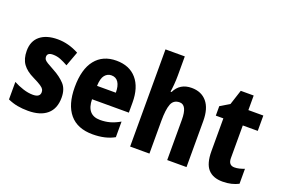

<svg xmlns="http://www.w3.org/2000/svg" viewBox="-101 -1146 2062 1411"><g transform="rotate(20 929.5 -441.0)"><path d="M391 -231Q391 -145 339 -100.5Q287 -56 191 -56Q146 -56 108 -63Q70 -70 32 -87V-224Q67 -205 107.5 -192Q148 -179 184 -179Q240 -179 240 -219Q240 -231 234.5 -241Q229 -251 210 -264Q191 -277 148 -298Q89 -326 60.5 -365.5Q32 -405 32 -468Q32 -544 81.5 -584.5Q131 -625 219 -625Q303 -625 385 -581L343 -467Q313 -484 284.5 -495.5Q256 -507 224 -507Q180 -507 180 -475Q180 -464 185.5 -455Q191 -446 209.5 -434.5Q228 -423 267 -402Q321 -373 356 -335.5Q391 -298 391 -231Z M678 -625Q780 -625 836.5 -559.5Q893 -494 893 -376V-297H605Q607 -174 712 -174Q753 -174 789 -184Q825 -194 865 -217V-95Q796 -56 696 -56Q577 -56 516 -128.5Q455 -201 455 -338Q455 -478 513.5 -551.5Q572 -625 678 -625ZM680 -511Q649 -511 628.5 -486Q608 -461 606 -402H753Q753 -454 734.5 -482.5Q716 -511 680 -511Z M1138 -677Q1138 -641 1135 -606Q1132 -571 1128 -547H1136Q1174 -626 1266 -626Q1342 -626 1385 -575Q1428 -524 1428 -426V-66H1277V-381Q1277 -496 1219 -496Q1171 -496 1154.5 -453Q1138 -410 1138 -322V-66H987V-826H1138Z M1759 -184Q1777 -184 1796 -188.5Q1815 -193 1836 -201V-84Q1811 -71 1780 -63.5Q1749 -56 1712 -56Q1637 -56 1598.5 -99Q1560 -142 1560 -239V-495H1501V-569L1573 -612L1611 -729H1712V-615H1829V-495H1712V-240Q1712 -184 1759 -184Z"/></g></svg>

Font: Noto Sans Malayalam UI Condensed ExtraBold
Style: Regular
Weight: 800
Width: 3
Designer: Jelle Bosma - Monotype Design Team
Foundry: Monotype Imaging Inc.
Version: Version 2.104; ttfautohint (v1.8.4.7-5d5b)